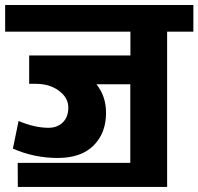

<svg xmlns="http://www.w3.org/2000/svg" viewBox="-35 -651 786 761"><path d="M481.4 -5.4V-316.9H347.2Q385.3 -270 385.3 -203.6Q385.3 -123.5 335.9 -74.2Q286.6 -24.9 193.6 -24.9Q100.6 -24.9 16.1 -62L38.6 -171.4Q103 -144.5 157.2 -144.5Q191.9 -144.5 213.9 -165.8Q235.8 -187 235.8 -225.1Q235.8 -263.2 199 -291Q162.1 -318.8 106.4 -318.8H80.6V-431.2H481.9V-525.4H-14.6V-631.3H731.4V-525.4H627.4V89.8H35.6L35.2 -5.4Z"/></svg>

Font: Yantramanav Black
Style: Regular
Weight: 900
Version: Version 1.001;PS 1.0;hotconv 1.0.72;makeotf.lib2.5.5900; ttf